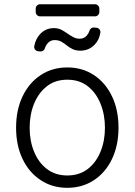

<svg xmlns="http://www.w3.org/2000/svg" viewBox="-20 -869 631 900"><path d="M170.8 -24.5Q116.1 -60.4 85.9 -123.6Q55.4 -187.5 55.4 -270.2Q55.4 -353.7 85.9 -417.6Q116.5 -481.2 170.8 -517Q224.8 -552.9 295.8 -552.9Q365.8 -552.9 420.5 -517Q474.4 -481.2 505 -417.6Q535.5 -353.7 535.5 -270.2Q535.5 -187.5 505 -123.6Q474.8 -60.4 420.5 -24.5Q365.8 11.4 295.5 11.4Q224.8 11.4 170.8 -24.5ZM139.6 -158.4Q160.5 -106.9 199.6 -77.1Q239.3 -46.5 295.5 -46.5Q351.9 -46.5 391.7 -77.1Q430.4 -107.2 451.3 -158.4Q471.9 -208.5 471.9 -270.2Q471.9 -331.7 451.3 -382.5Q430.8 -433.6 391.7 -464.5Q352.3 -495.4 295.5 -495.4Q239 -495.4 199.6 -464.5Q160.5 -433.9 139.6 -382.5Q119 -331.7 119 -270.2Q119 -208.5 139.6 -158.4ZM166.2 -707.4Q192.8 -737.2 233 -737.2Q252.8 -737.2 268.5 -729Q282.3 -721.6 297.2 -711.3Q311.4 -701.3 323.5 -695Q337 -687.5 353.7 -687.5Q374.6 -687.5 387.8 -703.5Q395.6 -712.4 399.5 -725.1Q401.3 -732.2 407.5 -736.5Q413.7 -740.8 421.2 -740.1L431.8 -739Q440.7 -738.3 446.4 -731.2Q452.1 -724.1 450.3 -715.2Q445 -682.2 424.4 -660.5Q397.7 -632.1 358 -631.4Q335.9 -631.4 320.3 -638.8Q305 -646.3 293 -656.2Q281.2 -665.8 267.4 -673.7Q254.3 -681.1 235.4 -681.1Q215.9 -681.1 202.4 -665.1Q193.9 -655.2 190.3 -642.8Q188.6 -635.7 182.5 -631.6Q176.5 -627.5 169.4 -627.8L159.8 -628.6Q150.6 -628.9 144.7 -636.4Q138.8 -643.8 140.6 -653.1Q146.7 -685 166.2 -707.4ZM147.4 -828.5Q147.4 -837 153.4 -843Q159.4 -849.1 168.3 -849.1H425.1Q433.6 -849.1 439.6 -843Q445.7 -837 445.7 -828.5V-813.2Q445.7 -804.3 439.6 -798.3Q433.6 -792.3 425.1 -792.3H168.3Q159.4 -792.3 153.4 -798.3Q147.4 -804.3 147.4 -813.2Z"/></svg>

Font: DeltaSans Light
Style: Regular
Weight: 300
Designer: Rasmus Andersson
Foundry: rsms
Version: Version 3.012